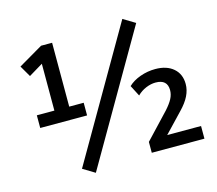

<svg xmlns="http://www.w3.org/2000/svg" viewBox="-106 -865 1160 1025"><g transform="rotate(-15 473.5 -352.5)"><path d="M77 -282V-352H174V-611L96 -564L60 -626L195 -705H256V-352H336V-282ZM302 26 236 -14 651 -731 717 -691ZM618 0V-60L749 -199Q775 -228 787 -251Q799 -274 799 -298Q799 -357 734 -357Q708 -357 680.5 -345.5Q653 -334 632 -313L601 -373Q627 -398 667.5 -412.5Q708 -427 751 -427Q814 -427 851 -395Q888 -363 888 -308Q888 -275 872 -242.5Q856 -210 822 -175L722 -70H909V0Z"/></g></svg>

Font: Nunito Sans SemiBold
Style: Regular
Weight: 600
Designer: Vernon Adams
Foundry: Vernon Adams
Version: Version 3.101; ttfautohint (v1.8.4.7-5d5b);gftools[0.9.27]